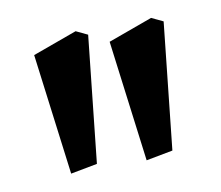

<svg xmlns="http://www.w3.org/2000/svg" viewBox="-44 -778 422 367"><g transform="rotate(-10 167.0 -594.5)"><path d="M213.9 -461.4 183.6 -696.8 269.5 -728 292 -717.3 265.6 -471.2ZM67.4 -461.4 37.1 -696.8 123 -728 145.5 -717.3 119.1 -471.2Z"/></g></svg>

Font: Almanac
Style: Regular
Weight: 400
Designer: Eden's Almanac
Version: Version 3.501;March 28, 2021;FontCreator 13.0.0.2683 64-bit